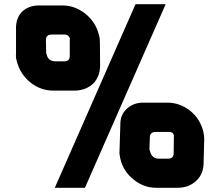

<svg xmlns="http://www.w3.org/2000/svg" viewBox="-20 -886 1045 911"><path d="M383 5H240L623 -866H766ZM551 -295Q550 -341 582 -370Q613 -399 660 -399H774Q833 -399 883 -360Q931 -320 945 -260Q949 -243 949 -226L946 -112Q946 -61 911 -28Q876 5 822 5H721Q662 5 614 -34Q564 -74 551 -133Q549 -143 547.5 -151.5Q546 -160 547 -168ZM692 -168Q701 -133 734 -133H776Q804 -133 804 -159L805 -239Q806 -240 805 -243Q802 -260 784 -260H719Q691 -260 691 -234L689 -177ZM56 -756Q57 -802 85 -831Q117 -860 163 -860H278Q335 -860 385 -821Q434 -781 449 -722Q452 -712 453 -703.5Q454 -695 454 -687L455 -573Q454 -522 422 -489Q386 -456 332 -456H233Q173 -456 124 -495Q75 -535 60 -595Q54 -613 56 -629ZM199 -638Q198 -635 201 -629Q208 -595 244 -595H286Q311 -595 311 -621V-700Q313 -702 312 -704Q304 -722 288 -722H224Q198 -722 198 -696Z"/></svg>

Font: Covid19
Style: Regular
Weight: 400
Designer: Peter Wiegel
Foundry: (c) CAT - Ing. Peter Wiegel.  for Rudolf Maass + Partner GmbH
Version: Version 001.000